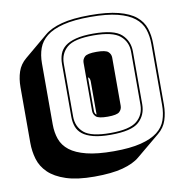

<svg xmlns="http://www.w3.org/2000/svg" viewBox="-93 -833 1013 1056"><g transform="rotate(-10 413.5 -305.5)"><path d="M604 72Q570 101 508.5 117.5Q447 134 350 134Q254 134 192 113.5Q130 93 95 59Q60 25 47 -19Q34 -63 34 -110V-421Q34 -468 47 -507Q60 -546 94 -574L224 -683Q258 -712 319.5 -728.5Q381 -745 479 -745Q575 -745 637 -729Q699 -713 733.5 -684.5Q768 -656 781 -616.5Q794 -577 794 -530V-189Q794 -143 781 -103.5Q768 -64 734 -36ZM784 -189V-530Q784 -576 771 -613.5Q758 -651 724 -678Q690 -705 630.5 -720Q571 -735 479 -735Q387 -735 327.5 -720Q268 -705 234 -678Q200 -651 186.5 -613.5Q173 -576 173 -530V-189Q173 -143 186.5 -105.5Q200 -68 234 -41.5Q268 -15 327.5 0Q387 15 479 15Q571 15 630.5 0Q690 -15 724 -41.5Q758 -68 771 -105.5Q784 -143 784 -189ZM281 -212V-507Q281 -537 290 -562Q299 -587 321 -604.5Q343 -622 381.5 -632Q420 -642 478 -642Q594 -642 635.5 -604Q677 -566 677 -507V-212Q677 -152 635.5 -114.5Q594 -77 478 -77Q420 -77 381.5 -87Q343 -97 321 -114.5Q299 -132 290 -157Q281 -182 281 -212ZM478 -632Q371 -632 331 -598Q291 -564 291 -507V-212Q291 -155 331 -121Q371 -87 478 -87Q585 -87 626 -121Q667 -155 667 -212V-507Q667 -563 626 -597.5Q585 -632 478 -632ZM399 -225V-494Q399 -513 413.5 -526.5Q428 -540 479 -540Q530 -540 544.5 -526.5Q559 -513 559 -494V-225Q559 -205 544.5 -191.5Q530 -178 479 -178Q428 -178 413.5 -191.5Q399 -205 399 -225ZM409 -225Q409 -218 411 -211Q413 -204 420 -200V-385Q420 -392 418 -399Q416 -406 409 -410Z"/></g></svg>

Font: Bungee Shade
Style: Regular
Weight: 400
Designer: David Jonathan Ross
Foundry: David Jonathan Ross
Version: Version 1.000;PS 1.0;hotconv 1.0.72;makeotf.lib2.5.5900